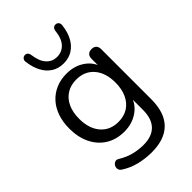

<svg xmlns="http://www.w3.org/2000/svg" viewBox="-273 -845 1132 1132"><g transform="rotate(-45 293.0 -278.5)"><path d="M291.4 188.9Q237.9 188.9 187.4 176.3Q136.9 163.6 95.9 136.8Q84.4 130 80.5 120.2Q76.7 110.5 78.9 100.7Q81.1 91 88 83.5Q94.8 75.9 104.3 73.8Q113.8 71.6 124 77.5Q168 104.3 208.1 113.9Q248.1 123.6 287.2 123.6Q358.5 123.6 394.9 85.8Q431.3 48 431.3 -23.9V-136.7H440.8Q426.4 -78.8 377.5 -45.2Q328.7 -11.5 264 -11.5Q197.4 -11.5 148.4 -42Q99.4 -72.5 72.7 -127.2Q46 -181.9 46 -253.9Q46 -308.3 61.2 -352.6Q76.4 -396.8 104.9 -428.6Q133.4 -460.3 173.7 -477.8Q213.9 -495.3 264 -495.3Q329.7 -495.3 378 -461.6Q426.4 -427.9 440.4 -370.5L429.8 -358.8V-452Q429.8 -472.4 440.5 -482.9Q451.2 -493.3 470.1 -493.3Q489.5 -493.3 499.9 -482.9Q510.4 -472.4 510.4 -452V-34.7Q510.4 76.4 454.8 132.7Q399.2 188.9 291.4 188.9ZM279.4 -76.8Q326.3 -76.8 360.2 -98.5Q394 -120.2 412.4 -160.1Q430.8 -199.9 430.8 -253.9Q430.8 -335.1 390 -382.5Q349.1 -430 279.4 -430Q233 -430 198.9 -408.5Q164.8 -387.1 146.4 -347.7Q127.9 -308.4 127.9 -253.9Q127.9 -172.7 168.8 -124.7Q209.7 -76.8 279.4 -76.8ZM295 -548.9Q252.3 -548.9 220.4 -569.1Q188.5 -589.3 168.8 -626.4Q149.1 -663.5 142.7 -713.9Q140.7 -728.1 148.1 -736.8Q155.5 -745.6 166.7 -746.1Q177.9 -746.6 185.2 -740Q192.5 -733.3 194.4 -720.2Q201.9 -661.9 228.3 -632.8Q254.7 -603.7 295 -603.7Q335.4 -603.7 362.6 -632.8Q389.7 -661.9 395.7 -720.2Q397.6 -733.3 405.1 -740Q412.7 -746.6 423.4 -746.1Q435.1 -745.6 442.2 -736.8Q449.4 -728.1 447.4 -713.9Q442 -663.5 422 -626.4Q402.1 -589.3 370 -569.1Q337.8 -548.9 295 -548.9Z"/></g></svg>

Font: Nunito ExtraLight
Style: Regular
Weight: 200
Designer: Vernon Adams
Foundry: Vernon Adams
Version: Version 3.602